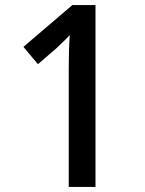

<svg xmlns="http://www.w3.org/2000/svg" viewBox="-20 -734 569 754"><path d="M355 0V-714H264L72 -550L129 -482L201 -544C223 -565 237 -578 254 -596C251 -554 250 -513 250 -466V0Z"/></svg>

Font: Noto Sans Bengali SemiCondensed Medium
Style: Regular
Weight: 500
Width: 4
Designer: Joana Ranito - Universal Thirst; Jelle Bosma - Monotype Design Team
Foundry: Universal Thirst ehf.
Version: Version 3.000